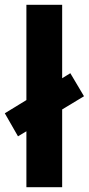

<svg xmlns="http://www.w3.org/2000/svg" viewBox="-20 -780 370 800"><path d="M90 -233 55 -212 0 -308 90 -363V-760H239V-454L273 -475L330 -379L239 -324V0H90Z"/></svg>

Font: OpenSansMMV
Style: Bold
Weight: 700
Foundry: Ascender Corporation
Version: Version 4.001